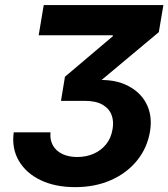

<svg xmlns="http://www.w3.org/2000/svg" viewBox="-20 -748 682 778"><path d="M284.7 10.3Q203.6 10.3 144.5 -18.1Q85.4 -46.4 56.2 -96.7Q26.9 -147 35.6 -211.9H184.6Q181.6 -181.6 194.3 -158.9Q207 -136.2 232.7 -124Q258.3 -111.8 293 -111.8Q329.1 -111.8 359.4 -125Q389.6 -138.2 409.9 -163.3Q430.2 -188.5 436 -224.1Q441.9 -255.9 432.1 -282Q422.4 -308.1 395.5 -323.7Q368.7 -339.4 321.8 -339.4H227.1L243.2 -437L437 -601.1L437.5 -605H136.7L157.2 -727.5H642.1L623.5 -617.7L350.1 -389.2L345.2 -420.9Q428.7 -431.2 486.8 -405.8Q544.9 -380.4 571.8 -330.6Q598.6 -280.8 587.9 -215.8Q576.7 -148.4 535.2 -97.4Q493.7 -46.4 429.4 -18.1Q365.2 10.3 284.7 10.3Z"/></svg>

Font: Inter 18pt
Style: Bold Italic
Weight: 700
Italic angle: -9.3988°
Designer: Rasmus Andersson
Foundry: rsms
Version: Version 4.001;git-66647c0bb